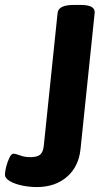

<svg xmlns="http://www.w3.org/2000/svg" viewBox="-135 -545 445 777"><path d="M14 212Q-17 212 -47 205.5Q-77 199 -96 187.5Q-115 176 -115 162Q-115 150 -110 130Q-105 110 -97 93.5Q-89 77 -81 77Q-72 77 -53.5 84Q-35 91 -12 91Q14 91 26.5 81.5Q39 72 42 47L98 -492Q101 -525 163 -525H191Q223 -525 236.5 -516.5Q250 -508 248 -492L191 57Q184 129 136 170.5Q88 212 14 212Z"/></svg>

Font: Asap Expanded Expanded Regular
Style: Bold Italic
Weight: 700
Width: 7
Italic angle: -6°
Designer: Pablo Cosgaya
Foundry: Omnibus-Type
Version: Version 3.001; ttfautohint (v1.8.4.7-5d5b)